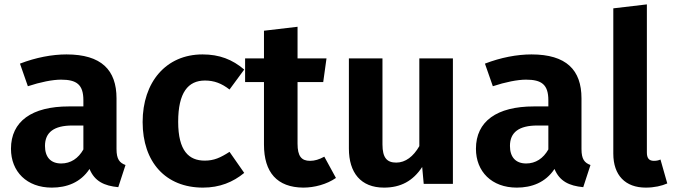

<svg xmlns="http://www.w3.org/2000/svg" viewBox="-20 -838 3070 875"><path d="M511 -159V-390C511 -519 442 -590 283 -590C218 -590 143 -576 71 -548L107 -445C164 -464 220 -475 258 -475C329 -475 360 -453 360 -381V-353H294C125 -353 30 -285 30 -160C30 -56 102 17 216 17C284 17 347 -6 388 -68C411 -12 455 9 519 15L552 -86C525 -96 511 -112 511 -159ZM259 -93C211 -93 185 -122 185 -173C185 -235 226 -266 310 -266H360V-157C337 -116 302 -93 259 -93Z M903 -590C736 -590 630 -463 630 -282C630 -99 735 17 905 17C981 17 1042 -8 1093 -50L1026 -146C984 -119 955 -106 913 -106C841 -106 792 -150 792 -283C792 -416 837 -471 914 -471C956 -471 990 -458 1026 -430L1093 -521C1039 -567 980 -590 903 -590Z M1458 -124C1434 -111 1414 -105 1393 -105C1354 -105 1336 -126 1336 -183V-464H1453L1468 -572H1336V-716L1183 -698V-572H1097V-464H1183V-179C1183 -52 1243 16 1362 17C1413 17 1469 2 1511 -27Z M2044 -572H1891V-172C1864 -125 1828 -97 1786 -97C1744 -97 1723 -118 1723 -180V-572H1570V-161C1570 -51 1624 17 1730 17C1806 17 1862 -13 1904 -77L1911 0H2044Z M2630 -159V-390C2630 -519 2561 -590 2402 -590C2337 -590 2262 -576 2190 -548L2226 -445C2283 -464 2339 -475 2377 -475C2448 -475 2479 -453 2479 -381V-353H2413C2244 -353 2149 -285 2149 -160C2149 -56 2221 17 2335 17C2403 17 2466 -6 2507 -68C2530 -12 2574 9 2638 15L2671 -86C2644 -96 2630 -112 2630 -159ZM2378 -93C2330 -93 2304 -122 2304 -173C2304 -235 2345 -266 2429 -266H2479V-157C2456 -116 2421 -93 2378 -93Z M2923 17C2962 17 2996 9 3021 -2L2990 -111C2981 -107 2972 -105 2960 -105C2937 -105 2928 -118 2928 -143V-818L2775 -800V-138C2775 -39 2830 17 2923 17Z"/></svg>

Font: Glow Sans TC Normal
Style: Bold
Weight: 700
Designer: Ryoko NISHIZUKA (kana, bopomofo & ideographs); Paul D. Hunt (Latin, Greek & Cyrillic); Sandoll Communications, Soo-young
Version: Version 0.93